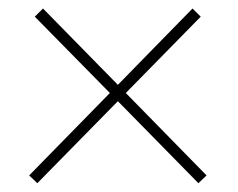

<svg xmlns="http://www.w3.org/2000/svg" viewBox="-20 -426 554 447"><path d="M460.9 -17.6 441.9 0.5 254.4 -190.4 66.9 0.5 47.9 -17.6 235.8 -209.5 61 -387.2 80.1 -406.2 254.4 -228.5 428.2 -406.2 447.3 -387.2 272.9 -209.5Z"/></svg>

Font: Mardoto Thin
Style: Regular
Weight: 250
Designer: Christian Robertson, Vahan Hovhannisyan
Foundry: Google
Version: Version 1.000